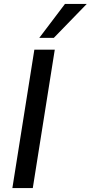

<svg xmlns="http://www.w3.org/2000/svg" viewBox="-20 -958 462 978"><path d="M43 0 155 -705H259L147 0ZM180 -765 311 -938H422L254 -765Z"/></svg>

Font: Mulish SemiBold
Style: Italic
Weight: 600
Italic angle: -9°
Designer: Vernon Adams
Foundry: Vernon Adams
Version: Version 3.603; ttfautohint (v1.8.3)